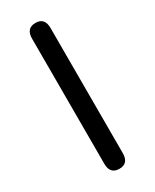

<svg xmlns="http://www.w3.org/2000/svg" viewBox="-191 -785 675 837"><g transform="rotate(-30 146.5 -367.0)"><path d="M147 0Q100 0 100 -52V-682Q100 -734 147 -734Q193 -734 193 -682V-52Q193 0 147 0Z"/></g></svg>

Font: Resource Han Rounded HK
Style: Regular
Weight: 400
Designer: Cyano Hao (round all glyphs); Ryoko NISHIZUKA  (kana, bopomofo & ideographs); Paul D. Hunt (Latin, Greek & Cyrillic); Sa
Foundry: Cyano Hao
Version: 0.990